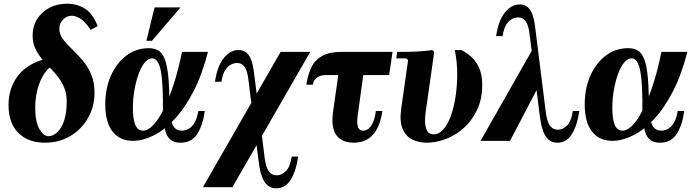

<svg xmlns="http://www.w3.org/2000/svg" viewBox="-20 -760 3743 1036"><path d="M300 -605Q300 -576 319 -550Q338 -524 366.5 -497Q395 -470 423.5 -437Q452 -404 471 -361Q490 -318 490 -260Q490 -185 455 -123.5Q420 -62 359.5 -26Q299 10 222 10Q132 10 79 -43Q26 -96 26 -192Q26 -269 60.5 -327Q95 -385 159 -417.5Q223 -450 310 -450L300 -415Q264 -415 234.5 -382.5Q205 -350 187.5 -296Q170 -242 170 -178Q170 -103 192.5 -64Q215 -25 241 -25Q265 -25 288 -45.5Q311 -66 325.5 -108Q340 -150 340 -213Q340 -255 326.5 -287Q313 -319 292.5 -345.5Q272 -372 248 -396Q224 -420 203.5 -445.5Q183 -471 169.5 -500.5Q156 -530 156 -568Q156 -618 180 -656.5Q204 -695 246 -717.5Q288 -740 342 -740Q395 -740 438 -713.5Q481 -687 507 -619L469 -599Q438 -645 412.5 -660Q387 -675 368 -675Q340 -675 320 -654.5Q300 -634 300 -605Z M697 0Q627 0 587.5 -50Q548 -100 548 -197Q548 -282 578 -350.5Q608 -419 661 -459.5Q714 -500 783 -500Q812 -500 833.5 -488Q855 -476 869 -441Q883 -406 889 -337.5Q895 -269 894 -155H859Q861 -307 848 -376Q835 -445 801 -445Q780 -445 761 -422.5Q742 -400 728 -361.5Q714 -323 705.5 -275Q697 -227 697 -177Q697 -118 710 -86.5Q723 -55 751 -55Q779 -55 808 -86Q837 -117 865 -173.5Q893 -230 918 -308Q943 -386 962 -480H1102Q1070 -355 1022.5 -264Q975 -173 919.5 -114.5Q864 -56 806.5 -28Q749 0 697 0ZM954 10Q919 10 900.5 -6Q882 -22 874.5 -47Q867 -72 864.5 -101Q862 -130 859 -155H894Q902 -99 917 -77Q932 -55 960 -55Q981 -55 999.5 -66Q1018 -77 1031 -100.5Q1044 -124 1050 -161H1085Q1075 -85 1044.5 -37.5Q1014 10 954 10ZM954 -720 800 -540H770L814 -720Z M1494 -480H1654L1234 250H1075ZM1554 85H1589Q1578 161 1549.5 208.5Q1521 256 1471 256Q1441 256 1423 239.5Q1405 223 1395 197.5Q1385 172 1380.5 143.5Q1376 115 1373 91L1321 -325Q1319 -347 1313 -369Q1307 -391 1294.5 -405.5Q1282 -420 1258 -420Q1243 -420 1226 -411.5Q1209 -403 1195 -381.5Q1181 -360 1175 -319H1140Q1152 -402 1187 -446Q1222 -490 1267 -490Q1295 -490 1311.5 -474.5Q1328 -459 1336.5 -434Q1345 -409 1349 -380Q1353 -351 1356 -325L1408 91Q1410 108 1415.5 130.5Q1421 153 1435 169.5Q1449 186 1474 186Q1498 186 1521.5 164.5Q1545 143 1554 85Z M2080 -355H1739Q1707 -355 1689 -340.5Q1671 -326 1668 -303H1633Q1641 -357 1660 -396.5Q1679 -436 1718 -458Q1757 -480 1823 -480H2098ZM1945 -390 1909 -129Q1905 -96 1911.5 -75.5Q1918 -55 1940 -55Q1954 -55 1967.5 -65Q1981 -75 1992 -98Q2003 -121 2008 -161H2043Q2032 -79 1993.5 -34.5Q1955 10 1888 10Q1867 10 1845 4Q1823 -2 1804.5 -19.5Q1786 -37 1778 -69.5Q1770 -102 1777 -155L1810 -390Z M2434 -490H2469Q2528 -460 2555 -414Q2582 -368 2582 -303Q2582 -225 2554 -166.5Q2526 -108 2481.5 -68.5Q2437 -29 2384.5 -9.5Q2332 10 2282 10Q2240 10 2205 -7Q2170 -24 2152.5 -64.5Q2135 -105 2145 -175L2182 -435L2172 -445H2118L2123 -480Q2149 -480 2183.5 -480.5Q2218 -481 2252.5 -483.5Q2287 -486 2313 -490L2323 -480L2276 -149Q2269 -97 2279.5 -66Q2290 -35 2319 -35Q2348 -35 2371.5 -61Q2395 -87 2412 -133Q2429 -179 2438 -237.5Q2447 -296 2447 -360Q2447 -392 2444 -424Q2441 -456 2434 -490Z M3071 -161H3106Q3095 -85 3066.5 -37.5Q3038 10 2988 10Q2958 10 2940 -6.5Q2922 -23 2912 -48.5Q2902 -74 2897.5 -102.5Q2893 -131 2890 -155L2838 -571Q2836 -593 2830 -615Q2824 -637 2811.5 -651.5Q2799 -666 2775 -666Q2760 -666 2743 -657.5Q2726 -649 2712 -627.5Q2698 -606 2692 -565H2657Q2669 -648 2704 -692Q2739 -736 2784 -736Q2812 -736 2828.5 -720.5Q2845 -705 2853.5 -680Q2862 -655 2866 -626Q2870 -597 2873 -571L2925 -155Q2927 -138 2932.5 -115.5Q2938 -93 2952 -76.5Q2966 -60 2991 -60Q3015 -60 3038.5 -81.5Q3062 -103 3071 -161ZM2859 -503 2889 -300 2732 0H2573Z M3284 0Q3214 0 3174.5 -50Q3135 -100 3135 -197Q3135 -282 3165 -350.5Q3195 -419 3248 -459.5Q3301 -500 3370 -500Q3399 -500 3420.5 -488Q3442 -476 3456 -441Q3470 -406 3476 -337.5Q3482 -269 3481 -155H3446Q3448 -307 3435 -376Q3422 -445 3388 -445Q3367 -445 3348 -422.5Q3329 -400 3315 -361.5Q3301 -323 3292.5 -275Q3284 -227 3284 -177Q3284 -118 3297 -86.5Q3310 -55 3338 -55Q3366 -55 3395 -86Q3424 -117 3452 -173.5Q3480 -230 3505 -308Q3530 -386 3549 -480H3689Q3657 -355 3609.5 -264Q3562 -173 3506.5 -114.5Q3451 -56 3393.5 -28Q3336 0 3284 0ZM3541 10Q3506 10 3487.5 -6Q3469 -22 3461.5 -47Q3454 -72 3451.5 -101Q3449 -130 3446 -155H3481Q3489 -99 3504 -77Q3519 -55 3547 -55Q3568 -55 3586.5 -66Q3605 -77 3618 -100.5Q3631 -124 3637 -161H3672Q3662 -85 3631.5 -37.5Q3601 10 3541 10Z"/></svg>

Font: Brygada 1918
Style: Italic
Weight: 400
Italic angle: -8°
Designer: Mateusz Machalski | Borys Kosmynka | Przemek Hoffer
Foundry: NIEPODLEGLA 2018
Version: Version 3.006